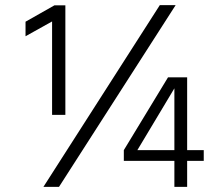

<svg xmlns="http://www.w3.org/2000/svg" viewBox="-20 -732 873 752"><path d="M211 0H150L606 -712H668ZM236 -282H184V-648L80 -590V-647L193 -711H236ZM518 -144H663V-386ZM713 0H663V-102H465V-144L638 -429H713V-144H778V-102H713Z"/></svg>

Font: Hind Madurai Light
Style: Regular
Weight: 300
Designer: Jyotish Sonowal
Foundry: Indian Type Foundry
Version: Version 1.001;PS 1.0;hotconv 1.0.86;makeotf.lib2.5.63406; tt